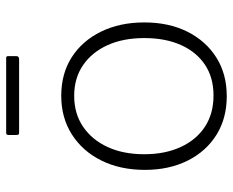

<svg xmlns="http://www.w3.org/2000/svg" viewBox="-88 -676 773 638"><g transform="rotate(-90 299.0 -356.5)"><path d="M299 10Q225 10 170 -24.5Q115 -59 84.5 -120.5Q54 -182 54 -262Q54 -344 85 -406.5Q116 -469 171.5 -504.5Q227 -540 300 -540Q374 -540 428.5 -505Q483 -470 513.5 -407.5Q544 -345 544 -264Q544 -183 513.5 -121.5Q483 -60 428 -25Q373 10 299 10ZM301 -34Q361 -34 403.5 -62.5Q446 -91 469 -142.5Q492 -194 492 -264Q492 -334 468.5 -386Q445 -438 402 -467.5Q359 -497 300 -497Q241 -497 197.5 -467.5Q154 -438 130 -386Q106 -334 106 -264Q106 -195 130 -143Q154 -91 197.5 -62.5Q241 -34 301 -34ZM432 -717V-689Q432 -680 421 -680H178Q173 -680 171.5 -682Q170 -684 170 -689V-715Q170 -723 176 -723H426Q432 -723 432 -717Z"/></g></svg>

Font: Libre Franklin ExtraLight
Style: Regular
Weight: 250
Designer: Pablo Impallari, Rodrigo Fuenzalida, Nhung Nguyen
Foundry: Impallari Type
Version: Version 3.000